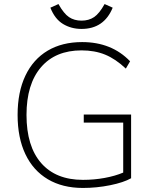

<svg xmlns="http://www.w3.org/2000/svg" viewBox="-20 -921 756 949"><path d="M628 -355V-40Q591 -19 524.5 -5.5Q458 8 390 8Q289 8 216.5 -35Q144 -78 105.5 -159Q67 -240 67 -353Q67 -466 105.5 -547Q144 -628 215.5 -670.5Q287 -713 386 -713Q532 -713 623 -618L602 -582Q551 -630 499.5 -651Q448 -672 383 -672Q254 -672 182.5 -588.5Q111 -505 111 -353Q111 -198 183.5 -115Q256 -32 390 -32Q445 -32 497 -41.5Q549 -51 589 -68V-315H394V-355ZM229 -883 269 -901Q295 -854 321 -836.5Q347 -819 383 -819Q419 -819 445 -836.5Q471 -854 497 -901L537 -883Q494 -778 383 -778Q332 -778 291.5 -802.5Q251 -827 229 -883Z"/></svg>

Font: wassup Sans
Style: Light
Weight: 200
Version: Version 2.001